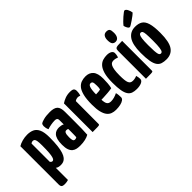

<svg xmlns="http://www.w3.org/2000/svg" viewBox="-47 -1365 2200 2200"><g transform="rotate(-45 1053.0 -265.5)"><path d="M87 197Q58 197 45.5 187Q33 177 33 148V-471Q62 -489 101.5 -499.5Q141 -510 181 -510Q229 -510 265 -493.5Q301 -477 321.5 -433Q342 -389 342 -307Q342 -227 335.5 -171Q329 -115 317 -79.5Q305 -44 288.5 -24.5Q272 -5 252.5 2.5Q233 10 211 10Q189 10 173 5.5Q157 1 145 -9V188Q132 192 116.5 194.5Q101 197 87 197ZM173 -89Q181 -89 188.5 -95.5Q196 -102 202.5 -123Q209 -144 212.5 -186.5Q216 -229 216 -300Q216 -348 212 -372.5Q208 -397 199 -405.5Q190 -414 175 -414Q159 -414 145 -402V-107Q152 -97 158.5 -93Q165 -89 173 -89Z M524 10Q496 10 470.5 5Q445 0 425 -16Q405 -32 393.5 -63Q382 -94 382 -146Q382 -197 391.5 -229.5Q401 -262 417.5 -280Q434 -298 454.5 -304.5Q475 -311 497 -311Q508 -311 528 -308Q548 -305 561 -296Q561 -296 561 -307.5Q561 -319 561 -335Q561 -351 561 -365Q561 -378 557 -386Q553 -394 544 -398Q535 -402 519 -402Q491 -402 457.5 -396Q424 -390 399 -381Q390 -398 387 -416Q384 -434 384 -446Q384 -455 387.5 -465.5Q391 -476 398 -481Q409 -489 448 -499.5Q487 -510 547 -510Q616 -510 644.5 -483Q673 -456 673 -388V-341Q673 -284 673 -224Q673 -164 672 -111.5Q671 -59 668 -22Q643 -7 606 1.5Q569 10 524 10ZM532 -82Q539 -82 547 -84.5Q555 -87 559 -92Q560 -103 560.5 -125.5Q561 -148 561 -174Q561 -200 561 -221Q556 -226 548.5 -227.5Q541 -229 535 -229Q527 -229 520.5 -225.5Q514 -222 509.5 -213Q505 -204 502.5 -188.5Q500 -173 500 -149Q500 -131 501.5 -118.5Q503 -106 506.5 -97.5Q510 -89 516.5 -85.5Q523 -82 532 -82Z M733 0V-465Q759 -483 794.5 -496.5Q830 -510 872 -510Q913 -510 926 -498Q939 -486 939 -460Q939 -450 937 -432Q935 -414 928 -395Q918 -400 908.5 -401.5Q899 -403 891 -403Q882 -403 870 -399Q858 -395 848 -387L847 -20Q847 -10 842.5 -6Q838 -2 814 -1Q790 0 733 0Z M1104 10Q1070 10 1041.5 -0.5Q1013 -11 992.5 -37Q972 -63 960.5 -109Q949 -155 949 -226Q949 -317 963 -373Q977 -429 1001.5 -458.5Q1026 -488 1058 -499Q1090 -510 1125 -510Q1185 -510 1219 -472Q1253 -434 1253 -347Q1253 -311 1250 -272.5Q1247 -234 1239 -205Q1210 -199 1172 -196Q1134 -193 1098 -191.5Q1062 -190 1038.5 -190Q1015 -190 1015 -190L1017 -279Q1017 -279 1031.5 -278.5Q1046 -278 1067 -278Q1088 -278 1108 -280Q1128 -282 1139 -287Q1142 -296 1143 -311.5Q1144 -327 1144 -339Q1144 -387 1136.5 -400Q1129 -413 1110 -413Q1097 -413 1088 -402Q1079 -391 1074 -368.5Q1069 -346 1067 -312.5Q1065 -279 1065 -233Q1065 -198 1067.5 -172.5Q1070 -147 1076.5 -131Q1083 -115 1096.5 -107Q1110 -99 1131 -99Q1158 -99 1184.5 -106.5Q1211 -114 1237 -127Q1242 -112 1244 -90.5Q1246 -69 1246 -52Q1246 -32 1226.5 -18Q1207 -4 1175 3Q1143 10 1104 10Z M1441 10Q1402 10 1374 0Q1346 -10 1328 -37Q1310 -64 1301.5 -112.5Q1293 -161 1293 -239Q1293 -329 1309 -383Q1325 -437 1351 -464.5Q1377 -492 1408.5 -501Q1440 -510 1471 -510Q1508 -510 1531 -496.5Q1554 -483 1554 -459Q1554 -448 1552 -432.5Q1550 -417 1544 -399Q1532 -404 1514.5 -408Q1497 -412 1481 -412Q1468 -412 1455 -406.5Q1442 -401 1432 -383.5Q1422 -366 1416 -332Q1410 -298 1410 -241Q1410 -198 1413 -168.5Q1416 -139 1423.5 -121.5Q1431 -104 1444 -96.5Q1457 -89 1477 -89Q1493 -89 1511 -93Q1529 -97 1541 -103Q1546 -84 1548 -70.5Q1550 -57 1550 -44Q1550 -19 1519.5 -4.5Q1489 10 1441 10Z M1597 0V-451Q1597 -476 1606.5 -486Q1616 -496 1640.5 -498Q1665 -500 1711 -500V-20Q1711 -10 1706.5 -6Q1702 -2 1678 -1Q1654 0 1597 0ZM1651 -545Q1626 -545 1611.5 -562Q1597 -579 1597 -626Q1597 -661 1612 -682.5Q1627 -704 1658 -704Q1689 -704 1700 -688Q1711 -672 1711 -631Q1711 -591 1695.5 -568Q1680 -545 1651 -545Z M1922 10Q1882 10 1852 0.5Q1822 -9 1802.5 -36.5Q1783 -64 1773.5 -115.5Q1764 -167 1764 -251Q1764 -387 1807.5 -448.5Q1851 -510 1930 -510Q1984 -510 2018.5 -488.5Q2053 -467 2069.5 -411.5Q2086 -356 2086 -255Q2086 -110 2044.5 -50Q2003 10 1922 10ZM1925 -83Q1935 -83 1943.5 -93Q1952 -103 1957.5 -139Q1963 -175 1963 -252Q1963 -324 1960 -359.5Q1957 -395 1949 -406Q1941 -417 1926 -417Q1915 -417 1906 -405.5Q1897 -394 1892 -358.5Q1887 -323 1887 -252Q1887 -194 1889.5 -159.5Q1892 -125 1896.5 -109Q1901 -93 1908.5 -88Q1916 -83 1925 -83ZM1887 -549Q1873 -549 1863 -564.5Q1853 -580 1848.5 -595Q1844 -610 1844 -610Q1857 -628 1877 -648Q1897 -668 1918 -686.5Q1939 -705 1955 -716.5Q1971 -728 1975 -728Q1994 -728 2008 -701Q2022 -674 2026 -646Q2017 -635 1996 -619Q1975 -603 1951.5 -587Q1928 -571 1909.5 -560Q1891 -549 1887 -549Z"/></g></svg>

Font: Yanone Kaffeesatz ExtraLight
Style: Bold
Weight: 700
Version: Version 2.003